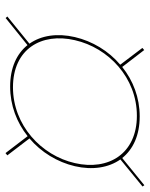

<svg xmlns="http://www.w3.org/2000/svg" viewBox="-16 -726 532 681"><g transform="rotate(-90 249.5 -385.0)"><path d="M-71 -145 -66.5 -138.5 30 -217C61 -178.5 110.5 -155 177.5 -155C244.5 -155 305 -178.5 353 -217L413 -139L420.5 -145.5L361 -224C410 -265.5 444.5 -323 459 -385C473.5 -447.5 465 -504.5 435.5 -546L532 -624.5L526.5 -630.5L430.5 -553C400 -591 350.5 -614.5 283.5 -614.5C216.5 -614.5 156 -591 107.5 -552.5L47.5 -631L39.5 -624.5L99.5 -546C50.5 -504.5 15.5 -447 1 -385C-13.5 -322.5 -4.5 -265.5 25 -223.5ZM12 -385C39 -504 146.5 -604.5 281 -604.5C416.5 -604.5 475.5 -504 448 -385C421 -266 315 -165 180 -165C45 -165 -15.5 -266 12 -385Z"/></g></svg>

Font: Bodoni* 24pt
Style: Italic
Weight: 400
Italic angle: -13°
Version: Version 2.3